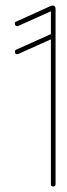

<svg xmlns="http://www.w3.org/2000/svg" viewBox="-20 -678 242 698"><path d="M47 -482Q46 -481 43 -481Q34 -481 34 -490Q34 -496 40 -498L165 -554V-637L47 -584Q46 -583 43 -583Q34 -583 34 -592Q34 -599 40 -600L164 -656Q182 -663 182 -644V-9Q182 0 173 0Q165 0 165 -9V-535Z"/></svg>

Font: Libertine Sup Thin
Style: Regular
Weight: 100
Designer: Bastien Sozeau
Foundry: NBR — Bastien Sozeau
Version: Version 2.003; ttfautohint (v1.8.4.7-5d5b);gftools[0.9.33]